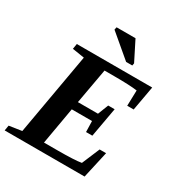

<svg xmlns="http://www.w3.org/2000/svg" viewBox="-204 -996 1066 1134"><g transform="rotate(30 329.5 -429.0)"><path d="M183 -606 101 -619 107 -655H621L591 -488H547L550 -594Q501 -601 394 -601H327L284 -361H421L449 -433H493L457 -232H414L412 -306H274L230 -54H319Q441 -54 484 -62L535 -183H579L538 0H-7L-1 -36L85 -49ZM412 -709 257 -840 261 -858H390L457 -725L454 -709Z"/></g></svg>

Font: Libra Serif Modern
Style: Bold Italic
Weight: 700
Italic angle: -12°
Designer: Stefan Peev, Context Ltd
Foundry: Stefan Peev, Context Ltd
Version: Version 1.000